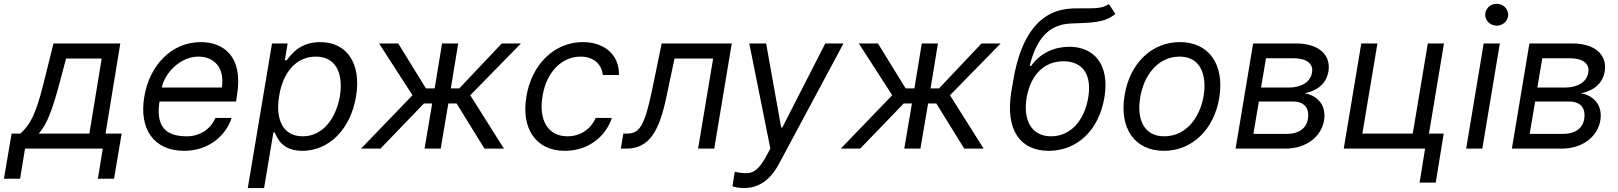

<svg xmlns="http://www.w3.org/2000/svg" viewBox="-73 -771 8392 996"><path d="M-52.6 156.2H31.2L56.8 0H460.2L434.7 156.2H518.5L558.2 -78.1H474.4L551.1 -545.5H204.5L150.6 -329.5C111.9 -176.8 83.8 -124.3 32.7 -78.1H-12.8ZM127.8 -78.1C174 -128.6 202.1 -215.6 233 -329.5L269.9 -467.3H454.5L390.6 -78.1Z M882.8 11.4C1004.6 11.4 1096.9 -62.5 1128.6 -159.1H1044.7C1018.8 -99.4 962 -63.9 895.6 -63.9C790.5 -63.9 734 -110.8 754.3 -244.3H1151.3L1157 -279.8C1189.6 -483.3 1082 -552.6 968 -552.6C820.7 -552.6 702.8 -436.1 675.4 -268.5C647.4 -100.9 725.5 11.4 882.8 11.4ZM766.3 -316.8C782.3 -394.2 863.6 -477.3 955.3 -477.3C1046.5 -477.3 1093.4 -409.1 1077.4 -316.8Z M1212.4 204.5H1296.9L1345.2 -83.8H1352.3C1366.1 -54 1390.3 11.4 1495.7 11.4C1631.7 11.4 1745.4 -98 1774.1 -271.3C1802.2 -443.2 1725.5 -552.6 1588.1 -552.6C1481.2 -552.6 1437.1 -487.2 1414.8 -458.8H1404.8L1419 -545.5H1338.1ZM1375 -272.7C1394.5 -394.9 1462.7 -477.3 1565.3 -477.3C1671.5 -477.3 1708.5 -387.8 1690.3 -272.7C1670.1 -156.2 1601.9 -63.9 1497.2 -63.9C1396 -63.9 1354.8 -149.1 1375 -272.7Z M1799.7 0H1900.6L2126.4 -234.4H2169L2129.3 0H2213.1L2252.8 -234.4H2295.5L2440.3 0H2541.2L2366.5 -277L2629.3 -545.5H2529.8L2309.7 -312.5H2265.6L2304 -545.5H2220.2L2181.8 -312.5H2136.4L1992.9 -545.5H1893.5L2066.8 -277Z M2858 11.4C2978.3 11.4 3069.2 -62.5 3100.9 -159.1H3017C2991.1 -99.4 2935.7 -63.9 2870.7 -63.9C2771 -63.9 2719.8 -146.3 2741.5 -272.7C2761 -396.3 2840.6 -477.3 2938.9 -477.3C3012.4 -477.3 3049.4 -431.8 3054 -382.1H3137.8C3140.3 -484.4 3065 -552.6 2950.3 -552.6C2802.2 -552.6 2684.3 -436.1 2657.7 -269.9C2630.3 -106.5 2704.2 11.4 2858 11.4Z M3147.7 0H3176.1C3296.9 0 3348 -93.8 3384.9 -272.7L3426.1 -467.3H3626.4L3548.3 0H3632.1L3723 -545.5H3359.4L3309.7 -304C3271.3 -120.7 3245.7 -78.1 3180.4 -78.1H3160.5Z M3786.2 204.5C3860.1 204.5 3921.2 166.2 3968 78.8L4302.6 -545.5H4208.1L3985.1 -109.4H3979.4L3901.3 -545.5H3813.9L3923.3 0L3899.9 42.6C3867.2 102.3 3838.8 125.7 3804 127.1C3779.8 127.5 3767.4 126.1 3738.6 120L3726.6 194.6C3734.4 198.9 3757.8 204.5 3786.2 204.5Z M4288.4 0H4389.2L4615.1 -234.4H4657.7L4617.9 0H4701.7L4741.5 -234.4H4784.1L4929 0H5029.8L4855.1 -277L5117.9 -545.5H5018.5L4798.3 -312.5H4754.3L4792.6 -545.5H4708.8L4670.5 -312.5H4625L4481.5 -545.5H4382.1L4555.4 -277Z M5713.1 -698.9 5679 -750C5639.2 -720.2 5582.4 -730.1 5494.3 -727.3C5327.1 -723 5223.7 -596.6 5183.2 -353.7L5173.3 -295.5C5140.6 -93.8 5221.2 11.4 5367.9 11.4C5513.5 11.4 5627.8 -94.5 5656.2 -265.6C5684.7 -437.5 5601.2 -528.4 5474.4 -528.4C5398.8 -528.4 5323.9 -497.2 5275.6 -429H5268.5C5302.9 -569.6 5367.9 -644.9 5483 -649.1C5583.8 -653.4 5655.9 -650.6 5713.1 -698.9ZM5252.8 -265.6C5274.1 -384.9 5345.5 -453.1 5443.2 -453.1C5542.6 -453.1 5592 -384.9 5572.4 -265.6C5551.8 -142.8 5478.7 -63.9 5379.3 -63.9C5280.5 -63.9 5232.6 -143.5 5252.8 -265.6Z M5965.2 11.4C6109.7 11.4 6224.8 -98 6252.1 -264.2C6279.8 -437.5 6197.8 -552.6 6047.6 -552.6C5902.3 -552.6 5787.3 -443.2 5760.7 -275.6C5732.6 -103.7 5814.3 11.4 5965.2 11.4ZM5841.6 -264.2C5859.4 -376.4 5930.8 -477.3 6046.2 -477.3C6155.2 -477.3 6187.9 -382.1 6171.2 -275.6C6152.7 -163 6081.3 -63.9 5966.6 -63.9C5856.9 -63.9 5824.2 -157.7 5841.6 -264.2Z M6336.6 0H6593.8C6704.5 0 6781.2 -62.5 6795.5 -146.3C6809.7 -231.5 6752.8 -278.4 6694.6 -286.9C6757.1 -299.7 6806.8 -333.8 6818.2 -400.6C6832.4 -487.2 6767 -545.5 6650.6 -545.5H6427.6ZM6429 -76.7 6457.4 -244.3H6634.9C6691.8 -244.3 6721.6 -210.2 6711.6 -153.4C6704.5 -106.5 6664.8 -76.7 6606.5 -76.7ZM6468.8 -316.8 6494.3 -468.8H6637.8C6704.5 -468.8 6741.5 -440.3 6733 -394.9C6725.9 -346.6 6679 -316.8 6612.2 -316.8Z M7417.6 -545.5H7333.8L7255.7 -78.1H6994.3L7072.4 -545.5H6988.6L6897.7 0H7319.6L7291.2 176.1H7375L7416.2 -78.1H7339.8Z M7532.7 0H7616.5L7707.4 -545.5H7623.6ZM7631.4 -694.6C7631.4 -663.4 7658.4 -637.8 7691.1 -637.8C7723.7 -637.8 7750.7 -663.4 7750.7 -694.6C7750.7 -725.9 7723.7 -751.4 7691.1 -751.4C7658.4 -751.4 7631.4 -725.9 7631.4 -694.6Z M7769.9 0H8027C8137.8 0 8214.5 -62.5 8228.7 -146.3C8242.9 -231.5 8186.1 -278.4 8127.8 -286.9C8190.3 -299.7 8240.1 -333.8 8251.4 -400.6C8265.6 -487.2 8200.3 -545.5 8083.8 -545.5H7860.8ZM7862.2 -76.7 7890.6 -244.3H8068.2C8125 -244.3 8154.8 -210.2 8144.9 -153.4C8137.8 -106.5 8098 -76.7 8039.8 -76.7ZM7902 -316.8 7927.6 -468.8H8071C8137.8 -468.8 8174.7 -440.3 8166.2 -394.9C8159.1 -346.6 8112.2 -316.8 8045.5 -316.8Z"/></svg>

Font: Magic Ui Pro
Style: Italic
Weight: 400
Italic angle: -9.39999°
Designer: Stefan Endress, Andreas Faust
Version: Version 1.000;FEAKit 1.0